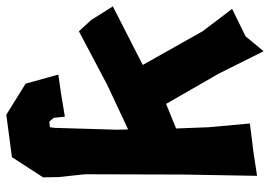

<svg xmlns="http://www.w3.org/2000/svg" viewBox="-142 -662 847 602"><g transform="rotate(-90 281.0 -360.5)"><path d="M27.3 -599.6 36.1 -517.6 35.2 -209 31.2 22.5 109.4 10.7 195.3 0 183.6 -128.9 179.7 -231.4 256.8 -262.7 351.6 -97.7 421.9 43 468.8 -13.7 554.7 -55.7 484.4 -148.4 378.9 -335.9 562.5 -429.7 519.5 -498 484.4 -536.1 316.4 -447.3 176.8 -381.8 175.8 -417 181.6 -612.3 183.6 -627 201.2 -628.9 212.9 -615.2 216.8 -580.1 287.1 -591.8 348.6 -600.6 320.3 -703.1 222.7 -763.7 89.8 -746.1 26.4 -648.4Z"/></g></svg>

Font: MaokenAssortedSans-TC
Style: Regular
Weight: 500
Version: Version 0.83